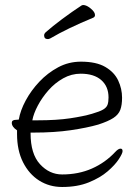

<svg xmlns="http://www.w3.org/2000/svg" viewBox="-20 -730 540 766"><path d="M351 -659Q300 -638 257.5 -617.5Q215 -597 181 -577Q175 -574 171 -574Q156 -574 156 -589Q156 -595 162 -601Q189 -625 228 -654Q267 -683 305 -708Q309 -710 312 -710Q325 -710 342 -696Q359 -682 359 -670Q359 -662 351 -659ZM102 -201V-198Q102 -116 139.5 -75Q177 -34 228 -34Q293 -34 346.5 -57.5Q400 -81 440 -124Q452 -137 461 -137Q469 -137 469 -127Q469 -118 454 -95Q439 -72 409.5 -46.5Q380 -21 334.5 -2.5Q289 16 228 16Q177 16 136.5 -9.5Q96 -35 72 -82.5Q48 -130 48 -195V-210Q27 -224 27 -240Q27 -252 44 -252Q46 -252 50.5 -252.5Q55 -253 55 -253Q61 -289 82.5 -329Q104 -369 137 -404Q170 -439 212 -461.5Q254 -484 303 -484Q364 -484 400 -463Q436 -442 451.5 -409Q467 -376 467 -340Q467 -311 460 -292Q453 -273 432.5 -259.5Q412 -246 372 -233Q327 -220 262 -210.5Q197 -201 114 -201ZM130 -250Q206 -250 259.5 -258Q313 -266 347 -276Q378 -285 391.5 -293Q405 -301 409 -312Q413 -323 413 -341Q413 -385 384 -410.5Q355 -436 302 -436Q265 -436 232 -417.5Q199 -399 173.5 -370Q148 -341 131 -309Q114 -277 109 -250Z"/></svg>

Font: Moon Stars Kai HW Light
Style: Regular
Weight: 300
Designer: GuiWonder
Version: Version 1.101